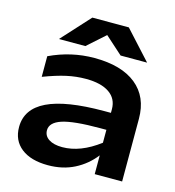

<svg xmlns="http://www.w3.org/2000/svg" viewBox="-116 -873 901 988"><g transform="rotate(15 335.0 -378.5)"><path d="M35.2 -133.8Q35.2 -230.5 134.5 -278.3Q233.9 -326.2 436 -326.2H473.1V-345.2Q473.1 -401.4 429.2 -431.6Q385.3 -461.9 304.2 -461.9Q252.9 -461.9 201.9 -450.7Q150.9 -439.5 81.1 -413.1V-522.9Q195.3 -577.1 318.8 -577.1Q463.4 -577.1 541.7 -513.9Q620.1 -450.7 620.1 -334V0H474.1V-100.1Q431.2 -44.9 369.4 -13.4Q307.6 18.1 229 18.1Q137.7 18.1 86.4 -22.2Q35.2 -62.5 35.2 -133.8ZM178.2 -154.8Q178.2 -125 204.3 -107.9Q230.5 -90.8 275.9 -90.8Q372.6 -90.8 473.1 -167V-235.8H439.9Q298.3 -235.8 238.3 -216.1Q178.2 -196.3 178.2 -154.8ZM253.9 -774.9H448.2L585.9 -624H444.8L351.1 -708L256.8 -624H116.2Z"/></g></svg>

Font: Mattone
Style: Regular
Weight: 400
Width: 6
Designer: Nunzio Mazzaferro
Foundry: Collletttivo
Version: Version 2.000;Glyphs 3.2 (3217)